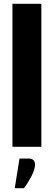

<svg xmlns="http://www.w3.org/2000/svg" viewBox="-20 -767 281 1003"><path d="M128 61Q163 61 163 93Q163 118 143.5 155Q124 192 105 216H57L82 61ZM45 -747H196V0H45Z"/></svg>

Font: Khand
Style: Bold
Weight: 700
Designer: Devanagari: Sanchit Sawaria, Jyotish Sonowal; Latin: Satya Rajpurohit
Foundry: Indian Type Foundry
Version: Version 1.101;PS 1.0;hotconv 1.0.78;makeotf.lib2.5.61930; tt